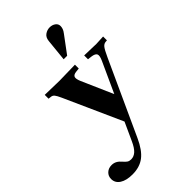

<svg xmlns="http://www.w3.org/2000/svg" viewBox="-379 -816 1205 1205"><g transform="rotate(-45 223.5 -213.5)"><path d="M38 297Q-16 297 -47 277Q-78 257 -78 222Q-78 196 -60 179Q-42 162 -14 162Q5 162 20.5 170.5Q36 179 50 196Q63 211 73 217.5Q83 224 99 224Q123 224 143 206Q163 188 182 146L406 -344Q421 -377 414.5 -391Q408 -405 377 -409L351 -412V-446L456 -443L519 -446V-412L507 -411Q491 -410 479 -395Q467 -380 446 -334L221 157Q187 232 144.5 264.5Q102 297 38 297ZM241 36 64 -358Q51 -387 42 -398Q33 -409 19 -410L1 -412V-446L129 -443L269 -446V-412L242 -409Q218 -406 213.5 -392Q209 -378 222 -348L327 -109ZM243 -520 258 -668Q261 -697 280.5 -710.5Q300 -724 322 -724Q344 -724 360.5 -712.5Q377 -701 377 -681Q377 -671 373 -659Q369 -647 358 -633L274 -520Z"/></g></svg>

Font: Baskervville SC
Style: Regular
Weight: 400
Designer: Alexis Faudot, Rémi Forte, Morgane Pierson, Rafael Ribas, Tanguy Vanlaeys, Rosalie Wagner, Thomas Huot-Marchand
Foundry: ANRT
Version: Version 1.100